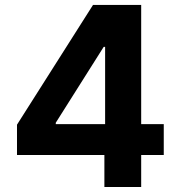

<svg xmlns="http://www.w3.org/2000/svg" viewBox="-20 -747 718 767"><path d="M47.9 -127.8H397V0H544V-127.8H634.2V-251.1H544V-727.3H351.6L47.9 -248.9ZM202.8 -251.1V-256.7L394.2 -559.7H399.9V-251.1Z"/></svg>

Font: GiG Sans
Style: Bold
Weight: 700
Designer: Andreas Faust
Version: Version 1.100;FEAKit 1.0